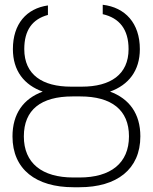

<svg xmlns="http://www.w3.org/2000/svg" viewBox="-20 -780 645 810"><path d="M325.3 -414.4H279.8C159.1 -414.4 82.4 -464.5 82.4 -572.8C82.4 -653.1 116.8 -699.2 182.2 -717V-757.1C92.3 -744.3 34.4 -679.7 34.4 -572.8C34.4 -481.2 82 -421.5 160.2 -393.5C78.8 -363.6 32.7 -300.1 32.7 -204.5C32.7 -65 132.5 9.9 289.8 9.9H315.3C472.3 9.9 572.1 -65.3 572.1 -204.9C572.1 -300.1 525.6 -363.6 444.2 -393.5C522 -421.5 570 -481.2 570 -572.8C570 -682.2 508.2 -748.9 413.4 -759.9V-720.2C484 -704.2 522.4 -655.9 522.4 -572.8C522.4 -465.2 445.7 -414.4 325.3 -414.4ZM318.5 -373.2C450.3 -373.2 524.1 -316.4 524.1 -204.9C524.1 -91.6 447.1 -31.2 315.3 -31.2H289.4C157.3 -31.2 80.6 -91.6 80.6 -204.5C80.6 -317.1 153.1 -373.2 285.9 -373.2Z"/></svg>

Font: Karasuma Gothic
Style: Thin
Weight: 200
Designer: Rasmus Andersson / Ryoko Ishizuka
Foundry: rsms
Version: Version 1.00